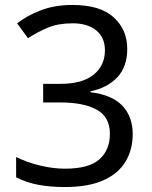

<svg xmlns="http://www.w3.org/2000/svg" viewBox="-20 -744 612 774"><path d="M493 -547Q493 -475 453 -432.5Q413 -390 345 -376V-372Q431 -362 473 -318Q515 -274 515 -203Q515 -141 486 -92.5Q457 -44 396.5 -17Q336 10 241 10Q185 10 137 1.5Q89 -7 45 -29V-111Q90 -89 142 -76.5Q194 -64 242 -64Q338 -64 380.5 -101.5Q423 -139 423 -205Q423 -272 370.5 -301.5Q318 -331 223 -331H154V-406H224Q312 -406 357.5 -443Q403 -480 403 -541Q403 -593 368 -621.5Q333 -650 273 -650Q215 -650 174 -633Q133 -616 93 -590L49 -650Q87 -680 143.5 -702Q200 -724 272 -724Q384 -724 438.5 -674Q493 -624 493 -547Z"/></svg>

Font: Noto Sans Nabataean
Style: Regular
Weight: 400
Designer: Monotype Design Team
Foundry: Monotype Imaging Inc.
Version: Version 2.001; ttfautohint (v1.8.4.7-5d5b)